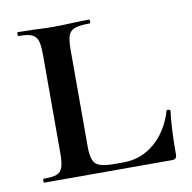

<svg xmlns="http://www.w3.org/2000/svg" viewBox="-60 -528 587 588"><g transform="rotate(-10 233.0 -234.0)"><path d="M252 -19H282Q337 -19 379 -55Q421 -91 439 -152Q439 -154 444 -154Q446 -154 448.5 -152.5Q451 -151 451 -150Q444 -100 444 -15Q444 -7 440.5 -3.5Q437 0 429 0H32Q30 0 30 -6Q30 -12 32 -12Q60 -12 73 -17Q86 -22 91 -36.5Q96 -51 96 -81V-387Q96 -417 91 -431Q86 -445 73 -450.5Q60 -456 32 -456Q30 -456 30 -462Q30 -468 32 -468L80 -467Q120 -465 142 -465Q168 -465 208 -467L253 -468Q256 -468 256 -462Q256 -456 253 -456Q222 -456 207 -450.5Q192 -445 187 -430.5Q182 -416 182 -386V-85Q182 -45 195.5 -32Q209 -19 252 -19Z"/></g></svg>

Font: Cormorant Unicase SemiBold
Style: Regular
Weight: 600
Designer: Christian Thalmann (Catharsis Fonts)
Foundry: Catharsis Fonts
Version: Version 4.000